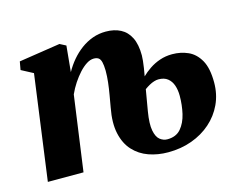

<svg xmlns="http://www.w3.org/2000/svg" viewBox="-83 -683 1030 819"><g transform="rotate(-15 432.0 -273.0)"><path d="M253 -427Q268 -454 287.5 -477Q307 -500 331 -517.8Q355 -535.5 382.5 -545.5Q410 -555.5 441 -555.5Q478.5 -555.5 506 -541.2Q533.5 -527 548.8 -496.5Q564 -466 564 -417.5Q564 -408 562.5 -394Q561 -380 558.5 -363.2Q556 -346.5 552.5 -328Q567.5 -343 588.5 -357.2Q609.5 -371.5 635 -380.2Q660.5 -389 689.5 -389Q727.5 -389 759.8 -374.5Q792 -360 812 -324.8Q832 -289.5 832 -226.5Q832 -174.5 811.8 -131Q791.5 -87.5 755.5 -55.8Q719.5 -24 671.2 -6.5Q623 11 566.5 11Q520.5 11 481 -3Q441.5 -17 414 -46.8Q386.5 -76.5 376 -123.8Q365.5 -171 378 -237Q382.5 -262.5 387.2 -289.8Q392 -317 395 -343.5Q398 -370 398 -394.5Q397.5 -419 394 -432.8Q390.5 -446.5 382.8 -452Q375 -457.5 362 -457.5Q346.5 -457.5 330 -447Q313.5 -436.5 297.2 -418.8Q281 -401 266.2 -378.8Q251.5 -356.5 240.5 -332L194.5 0H37L100 -463.5L48 -491L54.5 -527.5L237 -555.5L264 -541.5ZM527 -180.5Q518 -126.5 523.8 -96.8Q529.5 -67 544.5 -55.2Q559.5 -43.5 577 -43.5Q615.5 -43.5 636.8 -68.2Q658 -93 666.8 -131Q675.5 -169 675.5 -209.5Q675.5 -235 668.5 -255.5Q661.5 -276 646.2 -288.2Q631 -300.5 605.5 -300.5Q596.5 -300.5 586 -297.2Q575.5 -294 564.8 -288Q554 -282 543 -274Z"/></g></svg>

Font: Merriweather 48pt Black
Style: Italic
Weight: 900
Italic angle: -7.8°
Version: Version 2.101